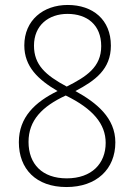

<svg xmlns="http://www.w3.org/2000/svg" viewBox="-20 -744 540 774"><path d="M248 10C369 10 445 -62 445 -170C445 -269 369 -330 284 -377C364 -419 427 -465 427 -560C427 -665 354 -724 253 -724C154 -724 78 -662 78 -561C78 -475 134 -423 212 -377C122 -333 56 -272 56 -171C56 -63 125 10 248 10ZM249 -395C163 -441 117 -483 117 -560C117 -642 176 -688 252 -688C331 -688 388 -644 388 -558C388 -473 328 -435 249 -395ZM249 -25C150 -25 95 -83 95 -172C95 -259 150 -315 245 -359C356 -305 406 -243 406 -168C406 -85 350 -25 249 -25Z"/></svg>

Font: Noto Sans Devanagari UI SemiCondensed ExtraLight
Style: Regular
Weight: 200
Width: 4
Designer: Jelle Bosma - Monotype Design Team
Foundry: Monotype Imaging Inc.
Version: Version 2.004